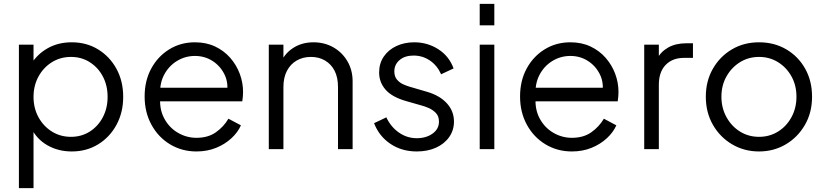

<svg xmlns="http://www.w3.org/2000/svg" viewBox="-20 -765 4241 985"><path d="M77 200V-536H152V-416L140 -437Q172 -488 225.5 -518Q279 -548 348 -548Q424 -548 483.5 -511.5Q543 -475 577.5 -412Q612 -349 612 -268Q612 -188 577.5 -124.5Q543 -61 483.5 -24.5Q424 12 348 12Q279 12 223.5 -19.5Q168 -51 140 -109L152 -120V200ZM532 -268Q532 -327 507.5 -373Q483 -419 440.5 -446Q398 -473 344 -473Q290 -473 246.5 -446Q203 -419 177.5 -372.5Q152 -326 152 -268Q152 -210 177.5 -163.5Q203 -117 246.5 -90Q290 -63 344 -63Q398 -63 440.5 -90Q483 -117 507.5 -163.5Q532 -210 532 -268Z M722 -270Q722 -351 756 -413.5Q790 -476 848.5 -512Q907 -548 980 -548Q1038 -548 1083.5 -526.5Q1129 -505 1161 -468.5Q1193 -432 1210 -386.5Q1227 -341 1227 -293Q1227 -283 1226 -270.5Q1225 -258 1223 -245H770V-315H1180L1144 -285Q1153 -340 1131.5 -383.5Q1110 -427 1070 -452.5Q1030 -478 980 -478Q930 -478 887.5 -452Q845 -426 821 -379.5Q797 -333 802 -269Q797 -205 822.5 -157.5Q848 -110 892.5 -84Q937 -58 988 -58Q1047 -58 1087 -86Q1127 -114 1152 -156L1216 -122Q1200 -86 1167 -55.5Q1134 -25 1088.5 -6.5Q1043 12 988 12Q913 12 852.5 -24.5Q792 -61 757 -125Q722 -189 722 -270Z M1359 0V-536H1434V-432L1417 -436Q1437 -488 1482.5 -518Q1528 -548 1588 -548Q1645 -548 1690.5 -522Q1736 -496 1762.5 -450.5Q1789 -405 1789 -348V0H1714V-319Q1714 -368 1696.5 -402Q1679 -436 1647.5 -454.5Q1616 -473 1575 -473Q1534 -473 1502 -454.5Q1470 -436 1452 -401.5Q1434 -367 1434 -319V0Z M1899 -133 1962 -163Q1985 -114 2026.5 -85Q2068 -56 2118 -56Q2166 -56 2199 -79.5Q2232 -103 2232 -141Q2232 -169 2216 -185.5Q2200 -202 2179 -211Q2158 -220 2142 -224L2065 -246Q1991 -267 1958 -305Q1925 -343 1925 -393Q1925 -440 1949 -475Q1973 -510 2014 -529Q2055 -548 2105 -548Q2173 -548 2228.5 -512.5Q2284 -477 2307 -414L2243 -384Q2223 -429 2185.5 -454.5Q2148 -480 2102 -480Q2057 -480 2030 -457Q2003 -434 2003 -399Q2003 -372 2017 -356Q2031 -340 2049.5 -332Q2068 -324 2082 -320L2171 -294Q2236 -275 2272.5 -235Q2309 -195 2309 -141Q2309 -97 2284.5 -62Q2260 -27 2217 -7.5Q2174 12 2118 12Q2041 12 1983 -27Q1925 -66 1899 -133Z M2441 0V-536H2516V0ZM2441 -745H2516V-635H2441Z M2648 -270Q2648 -351 2682 -413.5Q2716 -476 2774.5 -512Q2833 -548 2906 -548Q2964 -548 3009.5 -526.5Q3055 -505 3087 -468.5Q3119 -432 3136 -386.5Q3153 -341 3153 -293Q3153 -283 3152 -270.5Q3151 -258 3149 -245H2696V-315H3106L3070 -285Q3079 -340 3057.5 -383.5Q3036 -427 2996 -452.5Q2956 -478 2906 -478Q2856 -478 2813.5 -452Q2771 -426 2747 -379.5Q2723 -333 2728 -269Q2723 -205 2748.5 -157.5Q2774 -110 2818.5 -84Q2863 -58 2914 -58Q2973 -58 3013 -86Q3053 -114 3078 -156L3142 -122Q3126 -86 3093 -55.5Q3060 -25 3014.5 -6.5Q2969 12 2914 12Q2839 12 2778.5 -24.5Q2718 -61 2683 -125Q2648 -189 2648 -270Z M3285 0V-536H3360V-448L3350 -461Q3369 -499 3407.5 -521Q3446 -543 3501 -543H3535V-468H3488Q3430 -468 3395 -432Q3360 -396 3360 -330V0Z M3601 -269Q3601 -349 3637 -412Q3673 -475 3734.5 -511.5Q3796 -548 3874 -548Q3952 -548 4013.5 -512Q4075 -476 4110.5 -413Q4146 -350 4146 -269Q4146 -187 4109 -123.5Q4072 -60 4010.5 -24Q3949 12 3874 12Q3798 12 3736 -24.5Q3674 -61 3637.5 -124.5Q3601 -188 3601 -269ZM4066 -269Q4066 -327 4040.5 -373Q4015 -419 3971.5 -446Q3928 -473 3874 -473Q3820 -473 3776.5 -446Q3733 -419 3707 -373Q3681 -327 3681 -269Q3681 -211 3707 -164Q3733 -117 3776.5 -90Q3820 -63 3874 -63Q3928 -63 3971.5 -90Q4015 -117 4040.5 -164Q4066 -211 4066 -269Z"/></svg>

Font: Kosmopol Plus Jakarta Sans
Style: Regular
Weight: 400
Designer: Gumpita Rahayu
Foundry: Tokotype
Version: Version 2.006